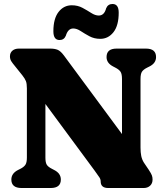

<svg xmlns="http://www.w3.org/2000/svg" viewBox="-20 -944 824 964"><path d="M285.5 -42.5Q285.5 -0.5 235.5 0H87.5Q37 -0.5 37 -42.5Q37 -73.5 70.5 -90.5L81.5 -96Q99.5 -105 107.2 -116.2Q115 -127.5 115 -152.5V-500Q115 -524.5 110 -537Q105 -549.5 92 -566L55.5 -611.5Q42.5 -627 36.2 -637.2Q30 -647.5 30 -661Q30 -679 42.2 -689.5Q54.5 -700 74.5 -700H232.5Q254 -700 268.8 -694.2Q283.5 -688.5 300.5 -666L592.5 -271V-547.5Q592.5 -572 585.5 -583.2Q578.5 -594.5 559 -604.5L548.5 -610Q515 -627 515 -657.5Q515 -700 565 -700H713Q763.5 -700 763.5 -657.5Q763.5 -626.5 730 -610L719 -604.5Q700 -595 692.8 -584Q685.5 -573 685.5 -547.5V-203Q685.5 -179 689.2 -160.8Q693 -142.5 702.5 -127.5L726.5 -92Q739 -73 742.5 -63.5Q746 -54 746 -42.5Q746 -23 733.5 -11.5Q721 0 701.5 0H523.5Q485.5 0 485.5 -33Q485.5 -43.5 479.2 -53.2Q473 -63 455 -87.5L208 -422V-152.5Q208 -128 214.8 -117Q221.5 -106 241.5 -96L252 -90.5Q285.5 -73.5 285.5 -42.5ZM483.5 -749Q453 -749 429 -762Q405 -775 385.2 -788Q365.5 -801 347.5 -801Q321.5 -801 310.5 -764.5Q301.5 -743 279 -743Q248 -743 248 -787Q248 -850.5 274 -884Q300 -917.5 340.5 -917.5Q370.5 -917.5 394.5 -904.5Q418.5 -891.5 438.2 -878.8Q458 -866 476 -866Q503.5 -866 513 -902.5Q522 -924 545 -924Q576 -924 576 -880.5Q576 -816 549.8 -782.5Q523.5 -749 483.5 -749Z"/></svg>

Font: Fraunces 9pt Soft Black
Style: Regular
Weight: 900
Version: Version 1.000;[b76b70a41]